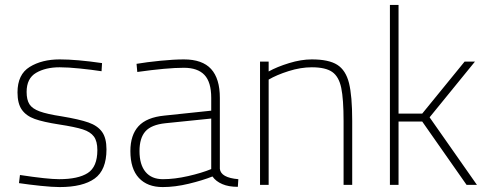

<svg xmlns="http://www.w3.org/2000/svg" viewBox="-20 -750 1978 779"><path d="M57 -7 61 -40Q173 -23 220 -23Q297 -23 336 -48Q375 -73 375 -141Q375 -177 361 -196Q347 -215 316 -225Q285 -235 220 -245Q155 -255 120.5 -267.5Q86 -280 68.5 -305Q51 -330 51 -375Q51 -448 100.5 -478.5Q150 -509 222 -509Q291 -509 394 -494L392 -461Q353 -467 304.5 -472Q256 -477 222 -477Q165 -477 126.5 -454.5Q88 -432 88 -377Q88 -345 99.5 -327Q111 -309 141 -298Q171 -287 230 -278Q302 -266 339 -253Q376 -240 394 -215Q412 -190 412 -144Q412 -60 364 -25.5Q316 9 222 9Q193 9 145 4Q97 -1 57 -7Z M509 -137Q509 -202 542 -238Q575 -274 647 -281L837 -301V-353Q837 -417 809.5 -446Q782 -475 726 -475Q658 -475 537 -458L534 -491Q575 -498 630.5 -503.5Q686 -509 726 -509Q801 -509 836.5 -470Q872 -431 872 -353V-65Q876 -29 947 -23L945 8Q907 8 882 -3Q856 -14 842 -34Q802 -18 746 -4.5Q690 9 640 9Q578 9 543.5 -28Q509 -65 509 -137ZM837 -64V-269L651 -250Q594 -244 570 -217Q546 -190 546 -137Q546 -82 570.5 -52.5Q595 -23 641 -23Q688 -23 743 -35.5Q798 -48 837 -64Z M1035 -500H1070V-460Q1104 -479 1153 -494Q1202 -509 1245 -509Q1314 -509 1348.5 -487Q1383 -465 1396 -413Q1409 -361 1409 -260V0H1374V-258Q1374 -348 1364.5 -393.5Q1355 -439 1328 -458Q1301 -477 1245 -477Q1200 -477 1151 -461.5Q1102 -446 1070 -427V0H1035Z M1562 -730H1597V-289H1693L1865 -500H1907L1723 -274L1915 0H1873L1693 -257H1597V0H1562Z"/></svg>

Font: Cairo ExtraLight
Style: Regular
Weight: 275
Designer: Mohamed Gaber, Accademia di Belle Arti di Urbino and others
Foundry: Kief Type Foundry, Accademia di Belle Arti di Urbino and others
Version: Version 3.011